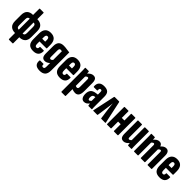

<svg xmlns="http://www.w3.org/2000/svg" viewBox="311 -2148 3804 3804"><g transform="rotate(45 2213.0 -246.0)"><path d="M195 6Q117 6 72.5 -35Q28 -76 28 -165V-329Q28 -418 72.5 -459Q117 -500 195 -500H196V-672Q196 -683 206 -683H304Q315 -683 315 -672V-500Q394 -500 438 -459Q482 -418 482 -329V-165Q482 -76 438 -35Q394 6 315 6V173Q315 185 304 185H207Q196 185 196 173V6ZM198 -93H202V-401H198Q174 -401 160 -386Q146 -371 146 -332V-162Q146 -123 160 -108Q174 -93 198 -93ZM313 -401H309V-93H313Q337 -93 350.5 -108Q364 -123 364 -162V-332Q364 -371 350.5 -386Q337 -401 313 -401Z M699 6Q618 6 578.5 -36Q539 -78 539 -167V-327Q539 -412 580 -456Q621 -500 697 -500Q858 -500 858 -322V-231Q858 -219 847 -219H657V-158Q657 -121 667 -105Q677 -89 699 -89Q739 -89 738 -141Q737 -152 747 -152H840Q851 -152 851 -141Q853 6 699 6ZM657 -295H740V-344Q740 -405 699 -405Q657 -405 657 -344Z M1069 191Q987 191 952 155Q917 119 924 52Q925 39 936 39H1023Q1033 39 1033 51Q1032 75 1040.5 85.5Q1049 96 1069 96Q1093 96 1100.5 81Q1108 66 1108 32V-19Q1108 -32 1108 -42.5Q1108 -53 1109 -64H1107Q1084 -42 1058 -29.5Q1032 -17 1005 -17Q957 -17 935.5 -47Q914 -77 914 -140V-343Q914 -424 949.5 -462Q985 -500 1058 -500Q1106 -500 1147 -492Q1188 -484 1228 -482V23Q1228 112 1188 151.5Q1148 191 1069 191ZM1061 -123Q1084 -123 1108 -151V-394Q1100 -396 1090.5 -398Q1081 -400 1071 -400Q1034 -400 1034 -342V-161Q1034 -123 1061 -123Z M1449 6Q1368 6 1328.5 -36Q1289 -78 1289 -167V-327Q1289 -412 1330 -456Q1371 -500 1447 -500Q1608 -500 1608 -322V-231Q1608 -219 1597 -219H1407V-158Q1407 -121 1417 -105Q1427 -89 1449 -89Q1489 -89 1488 -141Q1487 -152 1497 -152H1590Q1601 -152 1601 -141Q1603 6 1449 6ZM1407 -295H1490V-344Q1490 -405 1449 -405Q1407 -405 1407 -344Z M1678 185Q1668 185 1668 173V-371Q1668 -404 1667.5 -432Q1667 -460 1665 -481Q1664 -494 1674 -494H1759Q1768 -494 1770 -484Q1771 -475 1772 -462Q1773 -449 1774 -434Q1800 -463 1828.5 -481.5Q1857 -500 1894 -500Q1939 -500 1960 -469.5Q1981 -439 1981 -371V-152Q1981 -71 1955 -32.5Q1929 6 1875 6Q1854 6 1831 0.5Q1808 -5 1788 -13V173Q1788 185 1778 185ZM1836 -395Q1824 -395 1811.5 -387Q1799 -379 1788 -366V-105Q1798 -100 1808 -97.5Q1818 -95 1827 -95Q1844 -95 1852.5 -108.5Q1861 -122 1861 -155V-353Q1861 -375 1855.5 -385Q1850 -395 1836 -395Z M2124 6Q2081 6 2057 -29Q2033 -64 2033 -127Q2033 -197 2064.5 -236Q2096 -275 2170 -285L2220 -292V-358Q2220 -387 2214 -397Q2208 -407 2189 -407Q2152 -407 2158 -351Q2159 -339 2147 -339H2061Q2051 -339 2049 -353Q2044 -424 2080.5 -462Q2117 -500 2193 -500Q2270 -500 2305 -466Q2340 -432 2340 -356V-127Q2340 -83 2340.5 -56.5Q2341 -30 2343 -13Q2344 0 2334 0H2250Q2241 0 2239 -11Q2236 -29 2234 -57Q2205 -23 2180.5 -8.5Q2156 6 2124 6ZM2147 -144Q2147 -88 2176 -88Q2196 -88 2220 -117V-221L2197 -218Q2147 -211 2147 -144Z M2385 0Q2374 0 2377 -13L2478 -482Q2481 -494 2491 -494H2610Q2621 -494 2623 -482L2724 -13Q2726 0 2716 0H2609Q2599 0 2598 -9L2565 -249Q2562 -279 2558.5 -309.5Q2555 -340 2552 -375H2551Q2548 -340 2544.5 -309.5Q2541 -279 2536 -248L2502 -9Q2500 0 2491 0Z M2772 0Q2761 0 2761 -12V-482Q2761 -494 2772 -494H2871Q2881 -494 2881 -482V-301H2954V-482Q2954 -494 2964 -494H3063Q3074 -494 3074 -482V-12Q3074 0 3063 0H2964Q2954 0 2954 -12V-197H2881V-12Q2881 0 2871 0Z M3231 6Q3182 6 3161 -25Q3140 -56 3140 -123V-482Q3140 -494 3151 -494H3250Q3260 -494 3260 -482V-143Q3260 -118 3265.5 -109Q3271 -100 3285 -100Q3308 -100 3332 -128V-482Q3332 -494 3344 -494H3442Q3452 -494 3452 -482V-127Q3452 -91 3452.5 -62.5Q3453 -34 3455 -13Q3457 0 3446 0H3362Q3353 0 3351 -11Q3349 -21 3348 -34.5Q3347 -48 3346 -61Q3322 -31 3292 -12.5Q3262 6 3231 6Z M3528 0Q3518 0 3518 -12V-367Q3518 -403 3517.5 -431.5Q3517 -460 3515 -481Q3514 -494 3524 -494H3610Q3618 -494 3620 -484Q3621 -473 3622 -459Q3623 -445 3624 -431Q3649 -461 3676.5 -480.5Q3704 -500 3742 -500Q3802 -500 3820 -439Q3843 -466 3870.5 -483Q3898 -500 3930 -500Q4018 -500 4018 -376V-12Q4018 0 4008 0H3908Q3898 0 3898 -12V-360Q3898 -395 3875 -395Q3853 -395 3828 -365V-12Q3828 0 3818 0H3718Q3708 0 3708 -12V-360Q3708 -395 3685 -395Q3663 -395 3638 -365V-12Q3638 0 3628 0Z M4240 6Q4159 6 4119.5 -36Q4080 -78 4080 -167V-327Q4080 -412 4121 -456Q4162 -500 4238 -500Q4399 -500 4399 -322V-231Q4399 -219 4388 -219H4198V-158Q4198 -121 4208 -105Q4218 -89 4240 -89Q4280 -89 4279 -141Q4278 -152 4288 -152H4381Q4392 -152 4392 -141Q4394 6 4240 6ZM4198 -295H4281V-344Q4281 -405 4240 -405Q4198 -405 4198 -344Z"/></g></svg>

Font: Sofia Sans Extra Condensed ExtraBold
Style: Regular
Weight: 800
Designer: Botio Nikoltchev, Ani Petrova
Foundry: lettersoup
Version: Version 4.101; ttfautohint (v1.8.4.7-5d5b)